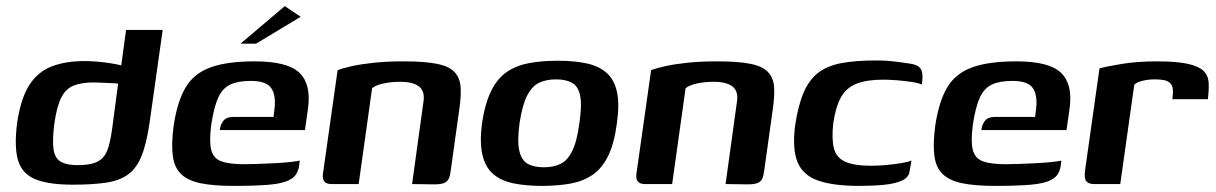

<svg xmlns="http://www.w3.org/2000/svg" viewBox="-20 -603 3983 629"><path d="M218 2Q140 2 96.5 -15.5Q53 -33 39.5 -76.5Q26 -120 36 -200Q48 -281 76 -324.5Q104 -368 149.5 -385.5Q195 -403 258 -403Q276 -403 299 -401Q322 -399 344 -395.5Q366 -392 382.5 -387.5Q399 -383 406 -378L374 -365L393 -505H513L470 -201Q460 -132 443.5 -91.5Q427 -51 399 -31Q371 -11 327 -4.5Q283 2 218 2ZM233 -62Q264 -62 284 -67.5Q304 -73 316.5 -86Q329 -99 336 -123.5Q343 -148 348 -186L367 -329Q360 -330 346 -330.5Q332 -331 317 -332Q302 -333 288 -333Q247 -333 221 -322.5Q195 -312 180.5 -283Q166 -254 158 -198Q151 -142 155.5 -113Q160 -84 179.5 -73Q199 -62 233 -62Z M746 6Q680 6 638 -2.5Q596 -11 573.5 -32.5Q551 -54 546 -93Q541 -132 549 -192Q561 -271 588 -316.5Q615 -362 669 -382Q723 -402 815 -402Q922 -402 961 -364.5Q1000 -327 989 -247L979 -177H700Q702 -195 712 -207.5Q722 -220 744 -220H876L879 -244Q885 -291 868.5 -314.5Q852 -338 802 -338Q760 -338 734.5 -326Q709 -314 695 -283.5Q681 -253 672 -194Q665 -140 672 -112Q679 -84 705 -74.5Q731 -65 780 -65Q798 -65 825.5 -66Q853 -67 882 -68.5Q911 -70 933 -72.5Q955 -75 962 -77L960 -61Q959 -49 952 -35.5Q945 -22 929 -14Q908 -2 863 2Q818 6 746 6ZM768 -460 913 -583 965 -548 819 -460Z M1066 0Q1033 0 1038 -34L1086 -373Q1104 -380 1133.5 -386.5Q1163 -393 1205.5 -397.5Q1248 -402 1302 -402Q1371 -402 1411 -394Q1451 -386 1469 -367Q1487 -348 1489 -317Q1491 -286 1484 -240L1457 -47Q1455 -29 1450.5 -18.5Q1446 -8 1435 -3.5Q1424 1 1403 1L1330 0L1367 -268Q1373 -303 1353.5 -319Q1334 -335 1292 -335Q1261 -335 1236 -329.5Q1211 -324 1199 -314L1155 0Z M1755 6Q1702 6 1661.5 -2.5Q1621 -11 1595.5 -33Q1570 -55 1560.5 -95.5Q1551 -136 1559 -199Q1569 -265 1589.5 -306Q1610 -347 1641.5 -368Q1673 -389 1714.5 -396.5Q1756 -404 1808 -404Q1861 -404 1901 -395.5Q1941 -387 1966.5 -365Q1992 -343 2001 -303Q2010 -263 2001 -199Q1992 -132 1972 -91.5Q1952 -51 1921 -30Q1890 -9 1848.5 -1.5Q1807 6 1755 6ZM1761 -55Q1793 -55 1816 -66Q1839 -77 1854.5 -108Q1870 -139 1878 -199Q1887 -259 1880.5 -290Q1874 -321 1853.5 -332Q1833 -343 1802 -343Q1770 -343 1746.5 -332Q1723 -321 1707 -290Q1691 -259 1682 -199Q1674 -139 1681.5 -108Q1689 -77 1709.5 -66Q1730 -55 1761 -55Z M2093 0Q2060 0 2065 -34L2113 -373Q2131 -380 2160.5 -386.5Q2190 -393 2232.5 -397.5Q2275 -402 2329 -402Q2398 -402 2438 -394Q2478 -386 2496 -367Q2514 -348 2516 -317Q2518 -286 2511 -240L2484 -47Q2482 -29 2477.5 -18.5Q2473 -8 2462 -3.5Q2451 1 2430 1L2357 0L2394 -268Q2400 -303 2380.5 -319Q2361 -335 2319 -335Q2288 -335 2263 -329.5Q2238 -324 2226 -314L2182 0Z M2794 6Q2710 6 2660 -11.5Q2610 -29 2592.5 -72.5Q2575 -116 2585 -193Q2595 -259 2613 -300.5Q2631 -342 2661 -365Q2691 -388 2738 -396.5Q2785 -405 2852 -405Q2878 -405 2901.5 -402.5Q2925 -400 2958 -395Q2975 -393 2986 -387Q2997 -381 3000.5 -367Q3004 -353 3000 -326Q2990 -331 2967 -334.5Q2944 -338 2919 -340Q2894 -342 2873 -342Q2820 -342 2786.5 -329Q2753 -316 2735.5 -285Q2718 -254 2710 -201Q2704 -148 2712 -117Q2720 -86 2749.5 -73Q2779 -60 2834 -60Q2859 -60 2884.5 -62.5Q2910 -65 2932 -68.5Q2954 -72 2966 -77L2960 -43Q2958 -22 2935 -11.5Q2912 -1 2875.5 2.5Q2839 6 2794 6Z M3241 6Q3175 6 3133 -2.5Q3091 -11 3068.5 -32.5Q3046 -54 3041 -93Q3036 -132 3044 -192Q3056 -271 3083 -316.5Q3110 -362 3164 -382Q3218 -402 3310 -402Q3417 -402 3456 -364.5Q3495 -327 3484 -247L3474 -177H3195Q3197 -195 3207 -207.5Q3217 -220 3239 -220H3371L3374 -244Q3380 -291 3363.5 -314.5Q3347 -338 3297 -338Q3255 -338 3229.5 -326Q3204 -314 3190 -283.5Q3176 -253 3167 -194Q3160 -140 3167 -112Q3174 -84 3200 -74.5Q3226 -65 3275 -65Q3293 -65 3320.5 -66Q3348 -67 3377 -68.5Q3406 -70 3428 -72.5Q3450 -75 3457 -77L3455 -61Q3454 -49 3447 -35.5Q3440 -22 3424 -14Q3403 -2 3358 2Q3313 6 3241 6Z M3650 0H3565Q3546 0 3538.5 -9.5Q3531 -19 3535 -47L3582 -379Q3608 -386 3657.5 -394Q3707 -402 3770 -402Q3835 -402 3871 -394Q3907 -386 3922.5 -371Q3938 -356 3939.5 -333Q3941 -310 3937 -278H3821L3822 -292Q3825 -316 3816.5 -327Q3808 -338 3793.5 -340.5Q3779 -343 3764 -343Q3742 -343 3723.5 -338.5Q3705 -334 3696 -326Z"/></svg>

Font: Genos Thin SemiBold
Style: Italic
Weight: 600
Italic angle: -8°
Version: Version 1.010